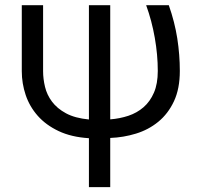

<svg xmlns="http://www.w3.org/2000/svg" viewBox="-20 -539 778 757"><path d="M414.6 -68.4Q452.1 -71.3 486.1 -82.5Q520 -93.8 545.9 -116.2Q571.8 -138.7 586.9 -173.6Q602.1 -208.5 602.1 -259.3Q602.1 -322.8 590.3 -389.9Q578.6 -457 556.2 -518.6H645.5Q668.9 -452.1 679 -387.5Q689 -322.8 689 -259.3Q689 -189 665.8 -139.6Q642.6 -90.3 604 -58.8Q565.4 -27.3 516.1 -12.2Q466.8 2.9 414.6 4.9V198.7H330.6V5.9Q261.2 1.5 211.2 -22.2Q161.1 -45.9 128.9 -82.3Q96.7 -118.7 81.3 -164.3Q65.9 -210 65.9 -258.3V-518.6H149.9V-258.3Q149.9 -228 157.5 -196.5Q165 -165 185.1 -138.2Q205.1 -111.3 240.2 -92.3Q275.4 -73.2 330.6 -67.9V-518.6H414.6Z"/></svg>

Font: Arian AMU
Style: Regular
Weight: 400
Designer: Ruben Hakobyan (Tarumian)
Foundry: Ruben Hakobyan (Tarumian)
Version: Version 4.003